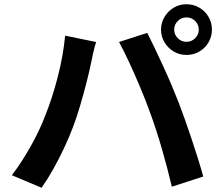

<svg xmlns="http://www.w3.org/2000/svg" viewBox="-20 -859 1040 905"><path d="M801 -719Q801 -696 818 -679Q835 -662 859 -662Q883 -662 900 -679Q917 -696 917 -719Q917 -743 900 -760Q883 -777 859 -777Q835 -777 818 -760Q801 -743 801 -719ZM739 -719Q739 -752 755.5 -779.5Q772 -807 799 -823Q826 -839 859 -839Q892 -839 919.5 -823Q947 -807 963 -779.5Q979 -752 979 -719Q979 -687 963 -659.5Q947 -632 919.5 -616Q892 -600 859 -600Q826 -600 799 -616Q772 -632 755.5 -659.5Q739 -687 739 -719ZM192 -311Q226 -395 252 -495.5Q278 -596 287 -691L433 -661Q426 -639 419 -608.5Q412 -578 409 -561Q402 -526 388.5 -473Q375 -420 358.5 -363.5Q342 -307 324 -260Q306 -212 281.5 -160Q257 -108 230 -60Q203 -12 176 26L36 -33Q83 -95 125 -170Q167 -245 192 -311ZM686 -332Q667 -385 641 -447Q615 -509 588.5 -566Q562 -623 541 -661L674 -704Q689 -675 708.5 -634Q728 -593 749 -547.5Q770 -502 789 -457Q808 -412 822 -376Q835 -342 851 -297.5Q867 -253 883 -204.5Q899 -156 913.5 -110Q928 -64 938 -27L790 21Q769 -68 742.5 -159.5Q716 -251 686 -332Z"/></svg>

Font: Source Han Sans
Style: Bold
Weight: 700
Designer: Ryoko NISHIZUKA Ë•øÂ°öÊ∂ºÂ≠ê (kana, bopomofo & ideographs); Paul D. Hunt (Latin, Greek & Cyrillic); Sandoll Communicatio
Foundry: Adobe
Version: Version 2.004;hotconv 1.0.118;makeotfexe 2.5.65603